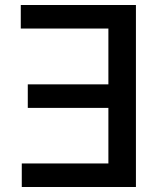

<svg xmlns="http://www.w3.org/2000/svg" viewBox="-20 -747 643 767"><path d="M67 0V-94H413V-316H91V-410H413V-633H63V-727H523V0Z"/></svg>

Font: Sinter Medium
Style: Regular
Weight: 500
Foundry: Adobe & rsms
Version: Version 1.000